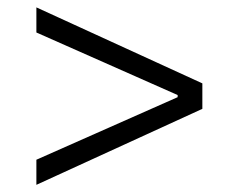

<svg xmlns="http://www.w3.org/2000/svg" viewBox="-20 -608 626 523"><path d="M79.1 -104.5V-172.9L463.9 -343.3V-349.1L79.1 -519.5V-587.9L531.2 -380.9V-311.5Z"/></svg>

Font: Cascadia Mono PL Light
Style: Regular
Weight: 300
Monospace: yes
Designer: Aaron Bell
Foundry: Saja Typeworks
Version: Version 2404.023; ttfautohint (v1.8.4)